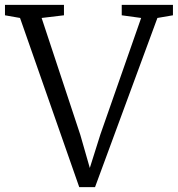

<svg xmlns="http://www.w3.org/2000/svg" viewBox="-40 -763 732 791"><path d="M-19.5 -700V-743H223.5V-700L131.5 -689L291 -207L330 -71L373.5 -209L541.5 -689L461.5 -700V-743H672.5V-700L608.5 -689L351.5 8H286.5L42.5 -689Z"/></svg>

Font: Merriweather 7pt Light
Style: Regular
Weight: 300
Designer: Eben Sorkin
Foundry: Eben Sorkin
Version: Version 2.200;gftools[0.9.31]